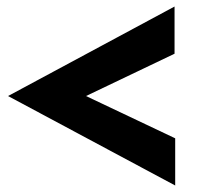

<svg xmlns="http://www.w3.org/2000/svg" viewBox="-20 -570 612 594"><path d="M520 -549.8V-403.8L246.1 -272.9L522 -142.1V3.9L4.9 -272.9Z"/></svg>

Font: Stilu Bold
Style: Regular
Weight: 700
Designer: Genilson Lima Santos
Foundry: Genilson Lima Santos
Version: Version 1.200;PS 001.200;hotconv 1.0.88;makeotf.lib2.5.64775